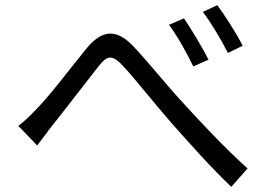

<svg xmlns="http://www.w3.org/2000/svg" viewBox="-20 -746 1040 743"><path d="M692 -675 634 -650C668 -604 703 -541 728 -489L787 -515C763 -563 717 -638 692 -675ZM821 -726 765 -700C799 -655 835 -594 862 -541L919 -569C896 -616 847 -691 821 -726ZM51 -259 124 -183C140 -203 162 -235 183 -261C232 -322 315 -431 361 -489C394 -531 413 -537 455 -492C502 -442 577 -346 641 -273C709 -196 800 -94 875 -23L938 -94C849 -174 752 -278 692 -344C628 -412 550 -511 492 -571C427 -637 373 -628 316 -560C259 -491 175 -378 122 -325C96 -297 75 -277 51 -259Z"/></svg>

Font: Noto Sans CJK TC Regular
Style: Regular
Weight: 400
Designer: Ryoko NISHIZUKA (kana & ideographs); Paul D. Hunt (Latin, Greek & Cyrillic); Wenlong ZHANG (bopomofo); Sandoll Communica
Foundry: Adobe Systems Incorporated
Version: Version 1.001;PS 1.001;hotconv 1.0.78;makeotf.lib2.5.61930